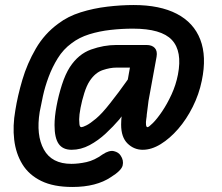

<svg xmlns="http://www.w3.org/2000/svg" viewBox="-20 -595 885 764"><path d="M265 1Q230 1 213.5 -22.5Q197 -46 197 -97Q197 -130 205 -173Q213 -216 226.5 -258Q240 -300 258 -328Q292 -380 342.5 -398Q393 -416 443 -416H544V-326H443Q418 -326 388.5 -316Q359 -306 337 -273Q325 -255 315.5 -225Q306 -195 300.5 -166Q295 -137 295 -120Q295 -114 296 -101.5Q297 -89 304 -89Q309 -89 323.5 -96Q338 -103 362 -123Q386 -143 418 -184Q453 -228 486 -275Q519 -322 543 -363H595Q571 -293 532.5 -232Q494 -171 455 -120Q431 -92 401 -64Q371 -36 336.5 -17.5Q302 1 265 1ZM268 149Q193 149 144 125Q95 101 69 58.5Q43 16 36.5 -39Q30 -94 41 -156Q50 -213 69 -277.5Q88 -342 122.5 -401.5Q157 -461 212 -501Q250 -530 301 -546Q352 -562 407 -568.5Q462 -575 512 -575Q616 -575 683.5 -540Q751 -505 777 -437.5Q803 -370 783 -274Q772 -220 747 -170Q722 -120 689 -82Q656 -44 619.5 -21.5Q583 1 548 1Q513 1 487.5 -24Q462 -49 462 -99Q462 -117 464.5 -138.5Q467 -160 471 -180L513 -416H563Q585 -416 596 -404Q607 -392 603 -369L571 -194Q570 -189 568 -170Q566 -151 564 -139Q564 -133 562 -121Q560 -109 561 -99Q562 -89 567 -89Q572 -89 588.5 -105.5Q605 -122 625 -151.5Q645 -181 662.5 -219Q680 -257 688 -298Q706 -391 664 -436Q622 -481 509 -481Q465 -481 420 -476Q375 -471 335 -458.5Q295 -446 265 -423Q232 -399 210 -363.5Q188 -328 173.5 -289Q159 -250 151 -213.5Q143 -177 138 -150Q123 -57 154.5 0Q186 57 264 57Q292 57 324 50Q356 43 389 19Q415 2 433.5 6.5Q452 11 460 24Q473 43 468 63.5Q463 84 421 110Q393 129 354.5 139Q316 149 268 149Z"/></svg>

Font: Edu QLD Beginner SemiBold
Style: Regular
Weight: 600
Designer: Tina and Corey Anderson
Foundry: Google for Education
Version: Version 1.003